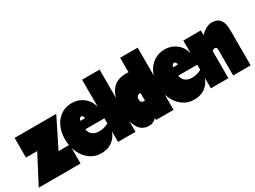

<svg xmlns="http://www.w3.org/2000/svg" viewBox="-79 -1259 2447 1844"><g transform="rotate(-30 1144.5 -337.0)"><path d="M307 -209H431V0H-33L130 -312H5V-530H467Z M861 -207Q860 -149 839 -99Q818 -49 771.5 -17Q725 15 653 15Q586 15 532 -23.5Q478 -62 447.5 -128Q417 -194 417 -275Q417 -355 446 -416.5Q475 -478 527.5 -512Q580 -546 646 -546Q735 -546 797.5 -481.5Q860 -417 860 -262H635Q641 -219 670.5 -198.5Q700 -178 739 -178Q768 -178 791.5 -183.5Q815 -189 851 -207ZM634 -356H685Q685 -371 678.5 -380Q672 -389 660 -389Q640 -389 634 -356Z M1040 -690V0H846V-690Z M1462 -690V0H1268V-22Q1230 16 1186 16Q1103 16 1064 -56Q1025 -128 1025 -252Q1025 -381 1076.5 -455.5Q1128 -530 1236 -530H1268V-690ZM1268 -214V-299H1260Q1243 -299 1232 -287Q1221 -275 1221 -258Q1221 -234 1231 -224Q1241 -214 1260 -214Z M1891 -207Q1890 -149 1869 -99Q1848 -49 1801.5 -17Q1755 15 1683 15Q1616 15 1562 -23.5Q1508 -62 1477.5 -128Q1447 -194 1447 -275Q1447 -355 1476 -416.5Q1505 -478 1557.5 -512Q1610 -546 1676 -546Q1765 -546 1827.5 -481.5Q1890 -417 1890 -262H1665Q1671 -219 1700.5 -198.5Q1730 -178 1769 -178Q1798 -178 1821.5 -183.5Q1845 -189 1881 -207ZM1664 -356H1715Q1715 -371 1708.5 -380Q1702 -389 1690 -389Q1670 -389 1664 -356Z M2317 -394V0H2123V-282Q2123 -299 2118 -307Q2113 -315 2100 -315Q2083 -315 2070 -302V0H1876V-530H2070V-477Q2135 -544 2199 -544Q2317 -544 2317 -394Z"/></g></svg>

Font: FFF_tuoi-tre Black
Style: Regular
Weight: 900
Designer: bBox Type GmbH
Foundry: bBox Type GmbH
Version: Version 1.001